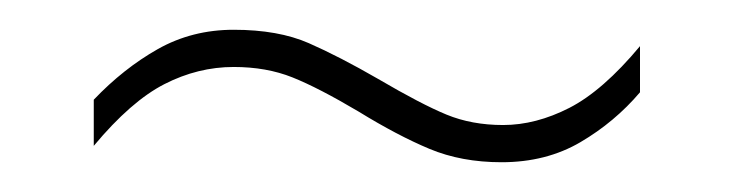

<svg xmlns="http://www.w3.org/2000/svg" viewBox="-20 -382 493 129"><path d="M43 -315Q63 -336 86 -349Q109 -362 137 -362Q167 -362 187.5 -353Q208 -344 234 -329Q263 -312 280 -305Q297 -298 318 -298Q340 -298 362.5 -309.5Q385 -321 410 -351V-320Q393 -300 370 -286.5Q347 -273 317 -273Q290 -273 268.5 -282Q247 -291 221 -307Q194 -323 176.5 -330Q159 -337 137 -337Q113 -337 90.5 -325.5Q68 -314 43 -284Z"/></svg>

Font: Noto Sans Devanagari UI Condensed Thin
Style: Regular
Weight: 100
Width: 3
Designer: Jelle Bosma - Monotype Design Team
Foundry: Monotype Imaging Inc.
Version: Version 2.004; ttfautohint (v1.8.4.7-5d5b)